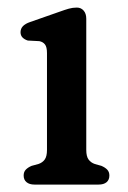

<svg xmlns="http://www.w3.org/2000/svg" viewBox="-20 -497 346 517"><path d="M212.3 -446.6V-93.4Q212.3 -75.7 218.5 -67.4Q224.6 -59.1 235.3 -55.4L253.1 -50.4Q263.3 -46 268.9 -40Q274.5 -34 274.5 -24.4Q274.5 -12.8 267 -6.4Q259.4 0 245.5 0H72.7Q59.3 0 51.5 -6.4Q43.7 -12.8 43.7 -24.4Q43.7 -34 49.3 -40Q54.9 -46 65.1 -50.4L83.5 -55.4Q94.4 -59.1 100.4 -67.4Q106.5 -75.7 106.5 -93.4V-354.2Q106.5 -370.4 101.1 -377.3Q95.8 -384.2 85.9 -386.2L54.9 -387.8Q46 -390.6 40.6 -396.1Q35.3 -401.6 35.3 -410.2Q35.3 -419.6 41.6 -426.4Q48 -433.2 60.9 -437.6L141.1 -465.7Q154.6 -470.6 165.1 -473.6Q175.6 -476.6 186.9 -476.6Q198.1 -476.6 205.2 -468.5Q212.3 -460.4 212.3 -446.6Z"/></svg>

Font: Fraunces SuperSoft Wonky
Style: Regular
Weight: 900
Version: Version 1.000;[b76b70a41]